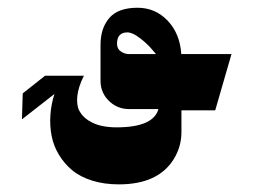

<svg xmlns="http://www.w3.org/2000/svg" viewBox="-20 -285 654 496"><path d="M287 191.3Q388.3 191.3 428.7 126.3Q448.7 94 448.7 56.7V0H536L578 -145.3H448.3Q445 -198 413.2 -231.5Q381.3 -265 335.3 -265Q285.3 -265 262.5 -238.7Q239.7 -212.3 239.7 -169.3V-76.3Q239.7 -43.3 264.7 -21.3Q285.3 -3.3 312.7 -3.3H389.3Q376.3 44 280.7 44Q260 44 242 40Q224 36 208.5 26.2Q193 16.3 185.2 1.7Q177.3 -13 179.7 -36.5Q182 -60 196.7 -89.3H96.3L38.7 -43.7L36.7 23.3L120.7 -42.3Q112 -15.3 110.2 12.2Q108.3 39.7 113.3 65.7Q118.3 91.7 132 114.5Q145.7 137.3 166.2 154.5Q186.7 171.7 217.8 181.5Q249 191.3 287 191.3ZM282.3 -172Q282.3 -201.3 309 -201.3Q322 -201.3 340.5 -187.3Q359 -173.3 371 -159.3L383 -145.3H313.3Q302.3 -145.3 292.3 -152Q282.3 -158.7 282.3 -172Z"/></svg>

Font: Jomhuria
Style: Regular
Weight: 400
Designer: Arabic design by Kourosh Beigpour, Latin design by Eben Sorkin, engineering by Lasse Fister and Khaled Hosney
Version: Version 1.0010